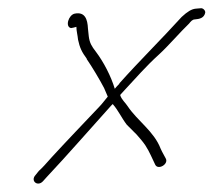

<svg xmlns="http://www.w3.org/2000/svg" viewBox="-20 -563 517 465"><path d="M66 -139C53 -125 71 -110 84 -124L93 -134C143 -187 202 -255 249 -307L253 -311C267 -295 274 -278 287 -261L311 -237C318 -229 326 -220 332 -211C343 -194 348 -180 356 -164C363 -150 390 -166 381 -180C377 -188 374 -192 369 -203C353 -245 313 -270 289 -306C284 -314 274 -322 271 -333C274 -337 278 -340 281 -344C310 -375 333 -402 365 -431C388 -452 416 -485 438 -506C442 -511 446 -516 452 -516C463 -517 474 -519 477 -532C478 -538 471 -544 466 -543L454 -542C444 -541 434 -535 420 -522C371 -468 318 -416 269 -361V-360C266 -357 261 -352 258 -348C249 -378 231 -413 212 -438C202 -451 197 -459 195 -475L193 -494C192 -516 186 -535 161 -530C146 -527 137 -498 152 -495C154 -495 162 -497 165 -498C165 -488 168 -478 169 -467C173 -448 178 -437 190 -421V-420C203 -401 221 -371 232 -350L241 -329C234 -321 228 -312 220 -304C185 -267 139 -219 106 -183C91 -166 82 -156 74 -149ZM287 -301H286ZM452 -516Z"/></svg>

Font: Stray Cat
Style: LtCnObl
Weight: 300
Version: Version 1.0